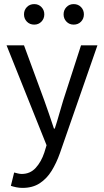

<svg xmlns="http://www.w3.org/2000/svg" viewBox="-20 -707 507 936"><path d="M90 209Q74 209 59.5 206Q45 203 33 199L49 134Q57 136 67 138.5Q77 141 86 141Q127 141 154 111.5Q181 82 196 37L207 1L12 -486H97L196 -217Q207 -186 219.5 -150Q232 -114 243 -80H247Q258 -113 268 -149Q278 -185 288 -217L375 -486H455L272 40Q255 88 231.5 126Q208 164 173.5 186.5Q139 209 90 209ZM147 -587Q125 -587 111 -601.5Q97 -616 97 -637Q97 -658 111 -672.5Q125 -687 147 -687Q168 -687 182 -672.5Q196 -658 196 -637Q196 -616 182 -601.5Q168 -587 147 -587ZM339 -587Q318 -587 304 -601.5Q290 -616 290 -637Q290 -658 304 -672.5Q318 -687 339 -687Q361 -687 375 -672.5Q389 -658 389 -637Q389 -616 375 -601.5Q361 -587 339 -587Z"/></svg>

Font: .
Style: 
Weight: 400
Designer: Paul D. Hunt, Dalton Maag
Foundry: Dalton Maag Ltd
Version: Version 1.200